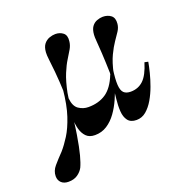

<svg xmlns="http://www.w3.org/2000/svg" viewBox="-128 -651 943 960"><g transform="rotate(-20 344.0 -170.5)"><path d="M266 -529Q290 -529 307 -515.5Q324 -502 320 -471Q318 -451 307.5 -432.5Q297 -414 281.5 -389.5Q266 -365 250.5 -327.5Q235 -290 223 -231H208Q205 -306 200.5 -351Q196 -396 193 -420.5Q190 -445 191 -459Q193 -487 205 -502Q217 -517 234 -523Q251 -529 266 -529ZM25 140Q25 112 45.5 88Q66 64 95 34Q117 9 140 -27.5Q163 -64 181.5 -119.5Q200 -175 208 -258L223 -251Q221 -233 219 -216Q217 -199 215 -182Q206 -82 195.5 -18Q185 46 175 83.5Q165 121 155 142Q145 161 125.5 174.5Q106 188 77 188Q53 188 39 175Q25 162 25 140ZM233 -298 219 -204Q223 -161 246.5 -145Q270 -129 298 -129Q353 -129 391.5 -155Q430 -181 455 -244L473 -240Q468 -217 458 -185Q448 -153 432.5 -118Q417 -83 395.5 -53Q374 -23 345.5 -4.5Q317 14 281 14Q251 14 234.5 -3Q218 -20 211 -46.5Q204 -73 203.5 -102Q203 -131 204 -155L214 -298ZM518 -529Q544 -529 561.5 -515.5Q579 -502 576 -471Q574 -451 562.5 -433.5Q551 -416 535 -393Q519 -370 502 -334.5Q485 -299 473 -243L457 -247Q455 -316 452.5 -359Q450 -402 448 -425Q446 -448 447 -459Q449 -487 460 -502Q471 -517 487.5 -523Q504 -529 518 -529ZM462 -300 478 -270Q470 -214 472 -183.5Q474 -153 486.5 -141Q499 -129 523 -129Q563 -129 590.5 -155Q618 -181 637 -244L656 -240Q652 -217 644 -185Q636 -153 623.5 -118.5Q611 -84 593.5 -54Q576 -24 553.5 -5Q531 14 502 14Q471 14 456.5 -5Q442 -24 440 -55Q438 -86 442 -120Z"/></g></svg>

Font: Playfair Display SemiBold
Style: Regular
Weight: 600
Designer: Claus Eggers Sørensen
Foundry: Claus Eggers Sørensen
Version: Version 1.203